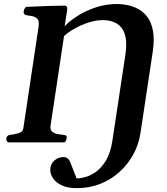

<svg xmlns="http://www.w3.org/2000/svg" viewBox="-20 -726 851 979"><path d="M371.6 233.4Q324.2 233.4 293.9 218.8Q263.7 204.1 250 182.4Q236.3 160.6 236.3 139.6Q236.3 111.8 256.3 93.3Q276.4 74.7 305.7 74.7Q316.4 74.7 325 82Q333.5 89.4 337.9 100.1L370.6 183.6Q389.2 183.6 416 176.5Q442.9 169.4 470.9 148.9Q499 128.4 521.5 90.3Q543.9 52.2 553.2 -9.3L619.6 -448.7Q627 -500 620.6 -533.9Q614.3 -567.9 597.2 -587.4Q580.1 -606.9 555.7 -615.2Q531.2 -623.5 504.4 -623.5Q470.7 -623.5 433.3 -611.8Q396 -600.1 362.8 -581.5Q329.6 -563 306.6 -542.5L237.8 -85.4Q234.9 -64.5 245.8 -54.9Q256.8 -45.4 273.7 -42.5Q290.5 -39.6 304.7 -38.1Q314.9 -37.1 318.1 -33.2Q321.3 -29.3 319.8 -20Q318.4 -13.2 315.2 -6.6Q312 0 303.7 0H25.9Q17.6 0 14.4 -7.3Q11.2 -14.6 12.2 -20Q14.6 -36.1 30.8 -38.1Q51.8 -40.5 74 -46.9Q96.2 -53.2 98.6 -69.3L176.8 -590.3Q181.2 -620.6 169.4 -631.3Q157.7 -642.1 140.4 -644.3Q123 -646.5 109.9 -649.9Q105 -652.3 102.3 -656.2Q99.6 -660.2 101.1 -669.4Q102.1 -675.3 106 -682.9Q109.9 -690.4 115.7 -690.9Q180.2 -694.3 232.7 -695.8Q285.2 -697.3 311 -697.3Q314.9 -697.3 319.3 -693.4Q323.7 -689.5 322.8 -677.7L309.6 -591.8Q332 -616.7 372.6 -643.1Q413.1 -669.4 465.8 -687.5Q518.6 -705.6 577.6 -705.6Q601.6 -705.6 630.1 -700Q658.7 -694.3 685.3 -679.9Q711.9 -665.5 731.9 -638.7Q752 -611.8 760 -568.6Q768.1 -525.4 758.8 -461.9L696.3 -47.9Q687.5 10.7 659.7 61.5Q631.8 112.3 588.9 151.1Q545.9 189.9 490.7 211.7Q435.5 233.4 371.6 233.4Z"/></svg>

Font: Gelasio SemiBold
Style: Italic
Weight: 600
Italic angle: -8.5°
Designer: Eben Sorkin
Foundry: Eben Sorkin
Version: Version 1.008